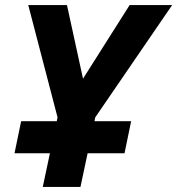

<svg xmlns="http://www.w3.org/2000/svg" viewBox="-20 -734 696 754"><path d="M148 0 176 -132H37L63 -258H203L206 -273L91 -714H243L306 -425L489 -714H656L354 -273L351 -258H495L469 -132H324L296 0Z"/></svg>

Font: Noto IKEA Latin
Style: Bold Italic
Weight: 700
Italic angle: -12°
Designer: Monotype Design Team
Foundry: Monotype Imaging Inc.
Version: Version 1.0